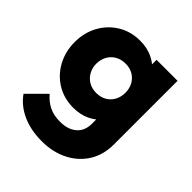

<svg xmlns="http://www.w3.org/2000/svg" viewBox="-195 -626 974 974"><g transform="rotate(45 292.0 -139.0)"><path d="M259.5 218Q180 218 119.5 190.5Q59 163 24 113L118 19.5Q144 50 176.5 66.2Q209 82.5 255 82.5Q311.5 82.5 344.2 54.2Q377 26 377 -25V-149L402.5 -255L379.5 -361V-486H530V-29Q530 46 495 101.2Q460 156.5 399 187.2Q338 218 259.5 218ZM252.5 -15Q186 -15 133.8 -46.8Q81.5 -78.5 51.8 -133.5Q22 -188.5 22 -256Q22 -324 51.8 -378.2Q81.5 -432.5 133.8 -464.2Q186 -496 252.5 -496Q302.5 -496 342.2 -477.2Q382 -458.5 406.2 -425.2Q430.5 -392 434 -348V-163Q430.5 -119.5 406 -86Q381.5 -52.5 341.8 -33.8Q302 -15 252.5 -15ZM281.5 -150.5Q313.5 -150.5 337 -164.5Q360.5 -178.5 373.2 -202.2Q386 -226 386 -256Q386 -286 373.2 -309.8Q360.5 -333.5 337.2 -347.5Q314 -361.5 282 -361.5Q250.5 -361.5 226.8 -347.5Q203 -333.5 190 -309.5Q177 -285.5 177 -256Q177 -227.5 190 -203.2Q203 -179 226.5 -164.8Q250 -150.5 281.5 -150.5Z"/></g></svg>

Font: Marine Company Thin
Style: Regular
Weight: 100
Designer: Rodrigo Fuenzalida
Foundry: fragTYPE
Version: Version 1.000